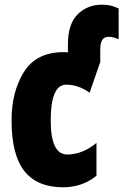

<svg xmlns="http://www.w3.org/2000/svg" viewBox="-20 -784 523 814"><path d="M389 -39V-178Q329 -129 265 -129Q195 -129 195 -274Q195 -425 261 -425Q312 -425 360 -391L405 -521V-576Q405 -628 440 -628Q454 -628 464.5 -624.5Q475 -621 483 -618V-748Q476 -752 457.5 -758Q439 -764 411 -764Q351 -764 309.5 -723.5Q268 -683 268 -596V-562Q265 -562 260.5 -562.5Q256 -563 250 -563Q134 -563 81.5 -479Q29 -395 29 -274Q29 -127 83.5 -58.5Q138 10 247 10Q329 10 389 -39Z"/></svg>

Font: Noto Sans Display Condensed Black
Style: Regular
Weight: 900
Width: 3
Designer: Monotype Design team
Foundry: Monotype Imaging Inc.
Version: 1.000